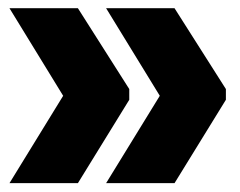

<svg xmlns="http://www.w3.org/2000/svg" viewBox="-20 -472 570 456"><path d="M130 -244.5 2.5 -452.5H165L287 -260.5V-235L165 -37H2.5ZM359.5 -244.5 232 -452.5H394.5L516.5 -260.5V-235L394.5 -37H232Z"/></svg>

Font: Anek Gujarati ExtraBold
Style: Regular
Weight: 800
Version: Version 1.003